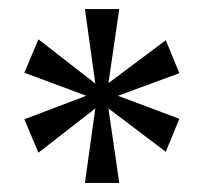

<svg xmlns="http://www.w3.org/2000/svg" viewBox="-20 -780 453 425"><path d="M168 -375 191 -540 65 -442 34 -516 171 -568 34 -619 65 -693 191 -595 168 -760H244L220 -596L347 -691L377 -618L241 -568L377 -517L347 -444L220 -540L244 -375Z"/></svg>

Font: Noto Serif Hebrew Condensed
Style: Regular
Weight: 400
Width: 3
Designer: Monotype Design Team
Foundry: Monotype Imaging Inc.
Version: Version 2.004; ttfautohint (v1.8.4.7-5d5b)